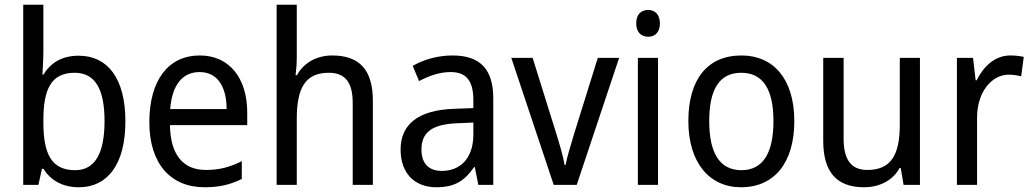

<svg xmlns="http://www.w3.org/2000/svg" viewBox="-20 -780 4352 810"><path d="M163 -563V-760H78V0H142L157 -68H163C193 -21 241 10 313 10C433 10 509 -86 509 -268C509 -451 433 -545 312 -545C240 -545 193 -514 163 -465H159C160 -490 163 -527 163 -563ZM295 -473C381 -473 421 -405 421 -269C421 -132 380 -62 297 -62C197 -62 163 -131 163 -263V-273C163 -401 194 -473 295 -473Z M823 -546C691 -546 610 -443 610 -264C610 -94 696 10 843 10C906 10 951 -1 1000 -25V-100C950 -75 906 -63 849 -63C752 -63 699 -127 697 -252H1023V-306C1023 -447 950 -546 823 -546ZM822 -476C901 -476 936 -409 936 -320H698C706 -421 749 -476 822 -476Z M1232 -540V-760H1147V0H1232V-278C1232 -406 1266 -473 1367 -473C1437 -473 1468 -432 1468 -345V0H1553V-355C1553 -485 1497 -546 1381 -546C1319 -546 1262 -517 1233 -463H1227C1230 -485 1232 -513 1232 -540Z M1889 -546C1825 -546 1766 -528 1721 -502L1748 -438C1790 -460 1834 -476 1881 -476C1944 -476 1977 -443 1977 -357V-324L1897 -321C1745 -316 1670 -256 1670 -149C1670 -49 1729 10 1821 10C1898 10 1940 -17 1980 -75H1983L1998 0H2061V-364C2061 -486 2008 -546 1889 -546ZM1909 -260 1977 -263V-213C1977 -111 1921 -59 1844 -59C1792 -59 1758 -87 1758 -149C1758 -218 1798 -256 1909 -260Z M2316 0H2413L2592 -536H2502L2401 -212C2388 -168 2371 -113 2366 -84H2362C2356 -121 2339 -177 2326 -219L2227 -536H2137Z M2715 -738C2685 -738 2664 -720 2664 -681C2664 -644 2685 -625 2715 -625C2743 -625 2764 -644 2764 -681C2764 -719 2743 -738 2715 -738ZM2756 -536H2671V0H2756Z M3331 -269C3331 -448 3242 -546 3108 -546C2965 -546 2884 -446 2884 -269C2884 -95 2972 10 3106 10C3248 10 3331 -95 3331 -269ZM2972 -269C2972 -400 3013 -473 3107 -473C3201 -473 3243 -400 3243 -269C3243 -138 3201 -62 3108 -62C3014 -62 2972 -138 2972 -269Z M3861 -536H3776V-255C3776 -129 3741 -63 3639 -63C3571 -63 3539 -106 3539 -195V-536H3453V-186C3453 -56 3508 10 3625 10C3687 10 3745 -16 3775 -71H3780L3792 0H3861Z M4242 -546C4178 -546 4130 -501 4100 -441H4096L4085 -536H4017V0H4102V-284C4102 -391 4163 -465 4236 -465C4253 -465 4273 -462 4288 -458L4299 -540C4282 -544 4261 -546 4242 -546Z"/></svg>

Font: Noto Sans Devanagari SemiCondensed
Style: Regular
Weight: 400
Width: 4
Designer: Jelle Bosma - Monotype Design Team
Foundry: Monotype Imaging Inc.
Version: Version 2.004